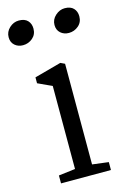

<svg xmlns="http://www.w3.org/2000/svg" viewBox="-124 -857 595 914"><g transform="rotate(-15 173.5 -400.5)"><path d="M0 0ZM141 -49V-458L72 -490V-519L204 -555L225 -545V-49L305 -39V0H59V-39ZM-2 -736Q-2 -763 18.5 -782Q39 -801 65 -801Q94 -801 108.5 -785.5Q123 -770 123 -746Q123 -717 102.5 -699.5Q82 -682 55 -682Q31 -682 14.5 -696.5Q-2 -711 -2 -736ZM224 -736Q224 -763 245 -782Q266 -801 291 -801Q320 -801 334.5 -785.5Q349 -770 349 -746Q349 -717 328.5 -699.5Q308 -682 281 -682Q257 -682 240.5 -696.5Q224 -711 224 -736Z"/></g></svg>

Font: Grenzecho Serif
Style: Serif-Regular
Weight: 400
Designer: Dan Reynolds
Foundry: Dan Reynolds
Version: Version 1.001; ttfautohint (v1.1) -l 5 -r 5 -G 72 -x 0 -D la